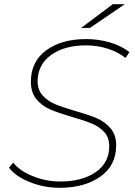

<svg xmlns="http://www.w3.org/2000/svg" viewBox="-20 -890 644 914"><path d="M23 -92 43 -116Q73 -77 136 -51.5Q199 -26 266 -26Q371 -26 435.5 -70.5Q500 -115 500 -194Q500 -235 476.5 -261Q453 -287 418 -301.5Q383 -316 324 -333Q259 -352 220 -368.5Q181 -385 154 -417Q127 -449 127 -501Q127 -597 200 -650.5Q273 -704 390 -704Q449 -704 503.5 -688Q558 -672 596 -642L578 -614Q541 -643 492 -658.5Q443 -674 389 -674Q287 -674 223.5 -628.5Q160 -583 159 -504Q159 -462 183 -435.5Q207 -409 241.5 -394.5Q276 -380 337 -362Q401 -344 440 -327.5Q479 -311 506 -279.5Q533 -248 533 -198Q533 -102 457.5 -49Q382 4 264 4Q189 4 121 -23.5Q53 -51 23 -92ZM517 -870H574L408 -757H366Z"/></svg>

Font: Montserrat Alternates ExLight
Style: Italic
Weight: 275
Italic angle: -11.3°
Designer: Julieta Ulanovsky
Foundry: Julieta Ulanovsky
Version: Version 7.200